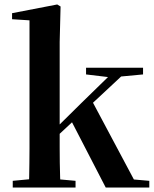

<svg xmlns="http://www.w3.org/2000/svg" viewBox="-20 -839 691 859"><path d="M37 0V-30L143 -40H207L318 -30V0ZM109 0Q110 -18 110.5 -47Q111 -76 111.5 -110Q112 -144 112 -176.5Q112 -209 112 -235V-748L34 -753V-780L236 -819L251 -810L247 -651V-241Q247 -213 247 -179.5Q247 -146 247.5 -111Q248 -76 249 -47Q250 -18 251 0ZM178 -176V-220H184L344 -378L506 -536H564ZM453 0 298 -300 392 -387 579 -36 648 -30V0ZM365 -506V-536H620V-506L503 -495L482 -492Z"/></svg>

Font: Noto Serif TC ExtraLight
Style: Bold
Weight: 700
Version: Version 2.002-H1;hotconv 1.1.0;makeotfexe 2.6.0